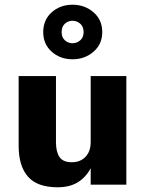

<svg xmlns="http://www.w3.org/2000/svg" viewBox="-20 -782 615 813"><path d="M364 0H515V-460H364ZM217 -180V-460H59V-164Q59 -79 98.5 -34Q138 11 224 11Q281 11 317.5 -15.5Q354 -42 372 -87Q390 -132 390 -186L364 -180Q364 -153 354 -134.5Q344 -116 326.5 -105.5Q309 -95 284 -95Q247 -95 232 -117Q217 -139 217 -180ZM163 -646Q163 -595 199 -563Q235 -531 287 -531Q339 -531 376 -563Q413 -595 413 -646Q413 -698 376 -730Q339 -762 287 -762Q235 -762 199 -730Q163 -698 163 -646ZM241 -646Q241 -669 254.5 -681.5Q268 -694 287 -694Q306 -694 320 -681.5Q334 -669 334 -646Q334 -624 320 -611.5Q306 -599 287 -599Q268 -599 254.5 -611.5Q241 -624 241 -646Z"/></svg>

Font: Jost
Style: Bold
Weight: 700
Version: Version 3.710